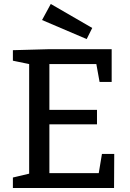

<svg xmlns="http://www.w3.org/2000/svg" viewBox="-20 -948 657 968"><path d="M494 -172H556L555 0H45V-53L142 -76L127 -54V-643L141 -622L45 -642V-695L227 -700H543V-535H482L463 -640L483 -625H212L229 -642V-377L212 -394H469V-321H212L229 -341V-58L212 -75H496L475 -58ZM417 -751 192 -847 236 -928 445 -807Z"/></svg>

Font: Bitter Thin Medium
Style: Regular
Weight: 500
Version: Version 3.021